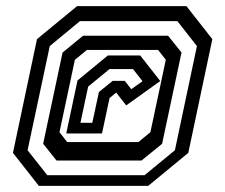

<svg xmlns="http://www.w3.org/2000/svg" viewBox="-20 -734 731 623"><path d="M106 -131 22 -238 100 -607 230 -714H585L669 -607L591 -238L461 -131ZM133.5 -165.5H449L547.5 -246.5L619 -584.5L555.5 -665.5H239.5L141.5 -584.5L69.5 -246.5ZM163.5 -213 120 -267.5 183 -563.5 249.5 -618H525.5L569 -563.5L506 -267.5L439 -213ZM198 -273H429L468 -305L518 -540L493 -572H262L223 -540L173 -305ZM195 -301 231.5 -473 330 -554H435L500 -471L389.5 -392L353.5 -438H362.5L335.5 -416L311 -301ZM241 -335.5H279.5L301 -435.5L345.5 -471.5H385L406 -444.5L442.5 -470.5L411.5 -510H335.5L266 -453Z"/></svg>

Font: Tourney Medium
Style: Italic
Weight: 500
Italic angle: -12°
Version: Version 1.015